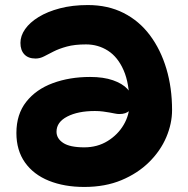

<svg xmlns="http://www.w3.org/2000/svg" viewBox="-20 -731 747 761"><path d="M314 10Q235 10 174 -14.5Q113 -39 79 -87Q45 -135 45 -204Q45 -278 84 -327.5Q123 -377 189.5 -401.5Q256 -426 337 -426Q390 -426 427.5 -413Q465 -400 485 -378.5Q505 -357 505 -332Q505 -306 492.5 -292.5Q480 -279 453 -279Q445 -279 435.5 -281Q426 -283 414.5 -285Q403 -287 388.5 -289Q374 -291 356 -291Q289 -291 246.5 -269Q204 -247 204 -209Q204 -182 230.5 -164.5Q257 -147 314 -147Q366 -147 406.5 -172Q447 -197 470 -236Q493 -275 493 -318Q493 -400 470 -452.5Q447 -505 408 -530Q369 -555 321 -555Q276 -555 245 -546.5Q214 -538 192.5 -527Q171 -516 154.5 -507.5Q138 -499 121 -499Q92 -499 76.5 -515.5Q61 -532 61 -561Q61 -589 79.5 -615.5Q98 -642 133 -663.5Q168 -685 217.5 -698Q267 -711 328 -711Q408 -711 470 -679.5Q532 -648 574.5 -591Q617 -534 639.5 -458.5Q662 -383 662 -295Q662 -241 639 -187Q616 -133 571 -88.5Q526 -44 461.5 -17Q397 10 314 10Z"/></svg>

Font: Shantell Sans ExtraBold
Style: Regular
Weight: 800
Designer: Stephen Nixon, Anya Danilova, Shantell Martin
Foundry: Arrow Type
Version: Version 1.011;[c5ecc13dd]